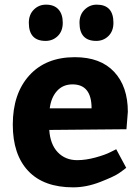

<svg xmlns="http://www.w3.org/2000/svg" viewBox="-20 -796 597 826"><path d="M524 -240 192 -237Q196 -175 228.5 -141Q261 -107 312 -107Q349 -107 391 -118.5Q433 -130 456 -142L480 -154L523 -74Q512 -65 492 -51Q472 -37 412 -13.5Q352 10 295 10Q168 10 101.5 -60.5Q35 -131 35 -260Q35 -393 106 -471.5Q177 -550 302 -550Q412 -550 471 -487Q530 -424 530 -315ZM292 -433Q251 -433 225.5 -405Q200 -377 194 -330H374Q374 -433 292 -433ZM104 -698Q104 -733 125.5 -754.5Q147 -776 178 -776Q213 -776 231.5 -755.5Q250 -735 250 -698Q250 -662 228.5 -641Q207 -620 176 -620Q104 -620 104 -698ZM322 -698Q322 -733 344 -754.5Q366 -776 396 -776Q468 -776 468 -698Q468 -662 446.5 -641Q425 -620 394 -620Q322 -620 322 -698Z"/></svg>

Font: BitterBold
Style: Bold
Weight: 700
Designer: Sol Matas
Foundry: Sol Matas
Version: Version 001.001